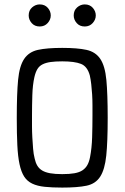

<svg xmlns="http://www.w3.org/2000/svg" viewBox="-20 -839 565 870"><path d="M314 -769Q314 -792 329.5 -805.5Q345 -819 364 -819Q387 -819 400.5 -803.5Q414 -788 414 -769Q414 -750 400 -734.5Q386 -719 364 -719Q341 -719 327.5 -734.5Q314 -750 314 -769ZM110 -769Q110 -792 125.5 -805.5Q141 -819 160 -819Q183 -819 196.5 -803.5Q210 -788 210 -769Q210 -750 196 -734.5Q182 -719 160 -719Q137 -719 123.5 -734.5Q110 -750 110 -769ZM56 -305Q56 -414 62 -477Q68 -540 89.5 -572Q111 -604 152 -613Q193 -622 262 -622Q331 -622 372 -613Q413 -604 434.5 -572Q456 -540 462 -476.5Q468 -413 468 -305Q468 -197 461.5 -134Q455 -71 434 -38.5Q413 -6 372 2.5Q331 11 262 11Q216 11 182.5 7.5Q149 4 126 -7Q103 -18 89.5 -39Q76 -60 68.5 -95Q61 -130 58.5 -181.5Q56 -233 56 -305ZM125 -314Q125 -293 125 -267.5Q125 -242 126.5 -216Q128 -190 130 -165Q132 -140 137 -121Q141 -102 149 -88.5Q157 -75 171 -66.5Q185 -58 207 -54Q229 -50 262 -50Q295 -50 317.5 -54Q340 -58 354 -67.5Q368 -77 376 -91.5Q384 -106 388 -127Q396 -168 397.5 -217.5Q399 -267 399 -314Q399 -337 399 -362Q399 -387 397.5 -411Q396 -435 393.5 -457Q391 -479 387 -497Q376 -538 347 -549.5Q318 -561 262 -561Q231 -561 209.5 -558Q188 -555 173 -547.5Q158 -540 149.5 -526Q141 -512 136 -490Q128 -455 126.5 -408Q125 -361 125 -314Z"/></svg>

Font: CMU Typewriter Custom
Style: Regular
Weight: 500
Monospace: yes
Version: Version 0.7.0